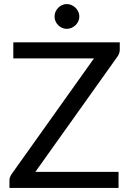

<svg xmlns="http://www.w3.org/2000/svg" viewBox="-20 -925 642 945"><path d="M569.5 -680.5Q569.5 -664 559.5 -648.5L154 -79H563.5V0H26.5V-38Q26.5 -46 29.2 -53Q32 -60 36 -66.5L442.5 -637.5H45.5V-716.5H569.5ZM370.5 -843.5Q370.5 -831.5 365.5 -820.5Q360.5 -809.5 352 -801.2Q343.5 -793 332.2 -788Q321 -783 308.5 -783Q296.5 -783 285.5 -788Q274.5 -793 266.2 -801.2Q258 -809.5 253.2 -820.5Q248.5 -831.5 248.5 -843.5Q248.5 -856 253.2 -867Q258 -878 266.2 -886.5Q274.5 -895 285.5 -900Q296.5 -905 308.5 -905Q321 -905 332.2 -900Q343.5 -895 352 -886.5Q360.5 -878 365.5 -867Q370.5 -856 370.5 -843.5Z"/></svg>

Font: Lato-Regular
Style: Regular
Weight: 400
Designer: Lukasz Dziedzic with Adam Twardoch and Botio Nikoltchev
Foundry: tyPoland Lukasz Dziedzic
Version: Version 2.015; 2015-08-06; http://www.latofonts.com/